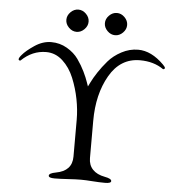

<svg xmlns="http://www.w3.org/2000/svg" viewBox="-56 -870 851 928"><g transform="rotate(5 369.5 -406.5)"><path d="M249.5 -801.5Q266 -818 287 -818Q308 -818 324.5 -801.5Q341 -785 341 -764Q341 -743 324.5 -726.5Q308 -710 287 -710Q266 -710 249.5 -726.5Q233 -743 233 -764Q233 -785 249.5 -801.5ZM436.5 -801.5Q453 -818 474 -818Q495 -818 511.5 -801.5Q528 -785 528 -764Q528 -743 511.5 -726.5Q495 -710 474 -710Q453 -710 436.5 -726.5Q420 -743 420 -764Q420 -785 436.5 -801.5ZM592 -650Q656 -650 717 -589Q728 -578 728 -573Q728 -570 724.5 -568Q721 -566 719 -567Q672 -600 605 -600Q510 -600 457.5 -509Q405 -418 405 -288V-108Q405 -74 425.5 -52.5Q446 -31 484 -24Q517 -18 517 -6Q517 5 488 5Q460 5 426.5 2.5Q393 0 371 0Q346 0 308 2.5Q270 5 243 5Q214 5 214 -6Q214 -18 247 -24Q325 -38 325 -108V-287Q325 -335 315 -386.5Q305 -438 285 -487Q265 -536 230 -568Q195 -600 150 -600Q83 -600 30 -549Q28 -547 24 -548.5Q20 -550 20 -553Q19 -560 32 -575Q50 -597 89.5 -623.5Q129 -650 170 -650Q212 -650 247 -629.5Q282 -609 302.5 -580Q323 -551 337 -522Q351 -493 358 -472L365 -452L375 -472Q385 -493 404 -522Q423 -551 448 -580Q473 -609 511.5 -629.5Q550 -650 592 -650Z"/></g></svg>

Font: EB Garamond 08
Style: Regular
Weight: 400
Version: Version 0.016 ; ttfautohint (v1.5)